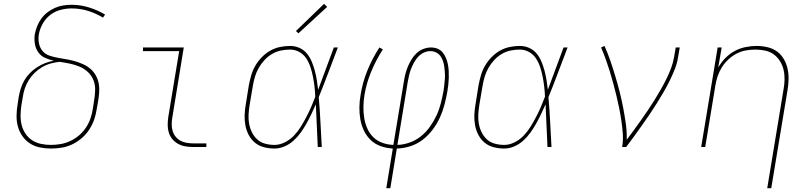

<svg xmlns="http://www.w3.org/2000/svg" viewBox="-20 -768 4240 1003"><path d="M246 8Q216 8 187.5 2Q159 -4 136 -19Q113 -34 97 -57Q81 -80 73.5 -107Q66 -134 66.5 -164Q67 -194 72 -223L78 -263Q82 -285 89 -307Q96 -329 108 -349.5Q120 -370 137 -387Q154 -404 174 -417Q194 -430 216.5 -438.5Q239 -447 261 -451Q237 -456 215 -466Q193 -476 179.5 -495.5Q166 -515 162 -540Q158 -565 162 -590Q166 -611 174.5 -632Q183 -653 196.5 -671.5Q210 -690 228.5 -704Q247 -718 267.5 -727Q288 -736 310 -739.5Q332 -743 353 -743Q401 -743 445.5 -729Q490 -715 529 -692L518 -676Q482 -698 440.5 -711Q399 -724 354 -724Q326 -724 296.5 -716.5Q267 -709 242.5 -690Q218 -671 203 -644Q188 -617 183 -589Q179 -565 183.5 -542Q188 -519 202 -502Q216 -485 238 -477.5Q260 -470 283 -466Q306 -462 329 -458Q352 -454 374 -447.5Q396 -441 416.5 -431.5Q437 -422 453.5 -407.5Q470 -393 481 -373Q492 -353 496 -330.5Q500 -308 498 -284Q496 -260 492 -236L485 -197Q481 -169 471.5 -142Q462 -115 445.5 -90Q429 -65 406 -45.5Q383 -26 356.5 -13.5Q330 -1 302 3.5Q274 8 246 8ZM246 -11Q271 -11 297 -15.5Q323 -20 347.5 -31.5Q372 -43 393 -61Q414 -79 429 -101.5Q444 -124 452.5 -149Q461 -174 465 -200L471 -239Q476 -267 477 -295.5Q478 -324 468.5 -348.5Q459 -373 440 -391Q421 -409 396.5 -419.5Q372 -430 345.5 -435.5Q319 -441 292 -445Q269 -443 245.5 -436.5Q222 -430 200.5 -417.5Q179 -405 161 -387.5Q143 -370 130 -349Q117 -328 109.5 -305.5Q102 -283 99 -260L92 -220Q88 -194 87.5 -167Q87 -140 93 -115.5Q99 -91 113 -70Q127 -49 147.5 -35.5Q168 -22 193.5 -16.5Q219 -11 246 -11Z M989 0Q968 0 948 -3.5Q928 -7 910.5 -16.5Q893 -26 880.5 -41Q868 -56 862 -75Q856 -94 856 -114.5Q856 -135 859 -156L916 -501H727V-520H940L880 -153Q877 -135 877 -117.5Q877 -100 882 -83.5Q887 -67 897.5 -54Q908 -41 922.5 -33Q937 -25 954.5 -22Q972 -19 989 -19H1058V0Z M1414 8Q1386 8 1359 1Q1332 -6 1312 -22.5Q1292 -39 1279.5 -62.5Q1267 -86 1262 -112.5Q1257 -139 1258 -167Q1259 -195 1264 -223L1280 -323Q1285 -349 1292.5 -375Q1300 -401 1314 -425Q1328 -449 1348 -469.5Q1368 -490 1392 -503.5Q1416 -517 1442.5 -522.5Q1469 -528 1495 -528Q1522 -528 1545 -517.5Q1568 -507 1583.5 -488Q1599 -469 1608.5 -446Q1618 -423 1624.5 -399Q1631 -375 1635 -349.5Q1639 -324 1642 -299Q1663 -354 1683 -409.5Q1703 -465 1724 -520H1745Q1720 -455 1695.5 -389.5Q1671 -324 1645 -260Q1651 -195 1654 -130Q1657 -65 1661 0H1640Q1637 -56 1635 -111.5Q1633 -167 1630 -223Q1619 -198 1607 -173Q1595 -148 1581.5 -123.5Q1568 -99 1551.5 -76Q1535 -53 1513.5 -33.5Q1492 -14 1466 -3Q1440 8 1414 8ZM1414 -11Q1441 -11 1468 -24.5Q1495 -38 1515.5 -59.5Q1536 -81 1551.5 -106Q1567 -131 1580.5 -157Q1594 -183 1605.5 -209.5Q1617 -236 1627 -263Q1626 -289 1623 -315Q1620 -341 1615 -366.5Q1610 -392 1602 -416.5Q1594 -441 1580.5 -462Q1567 -483 1544.5 -496Q1522 -509 1495 -509Q1472 -509 1447.5 -504Q1423 -499 1401 -486Q1379 -473 1361.5 -454Q1344 -435 1331.5 -413Q1319 -391 1312 -367.5Q1305 -344 1301 -320L1284 -220Q1280 -195 1278.5 -170Q1277 -145 1281.5 -121Q1286 -97 1296.5 -76Q1307 -55 1324 -39.5Q1341 -24 1365 -17.5Q1389 -11 1414 -11ZM1539 -594 1526 -606 1673 -748 1689 -732Z M1998 215 2032 8Q1999 6 1969 -4.5Q1939 -15 1917 -36Q1895 -57 1881.5 -85Q1868 -113 1862.5 -144Q1857 -175 1857.5 -208Q1858 -241 1864 -274Q1874 -338 1899.5 -400.5Q1925 -463 1962 -520L1980 -510Q1944 -454 1919 -393.5Q1894 -333 1884 -272Q1879 -241 1878.5 -211Q1878 -181 1882.5 -152.5Q1887 -124 1898.5 -97.5Q1910 -71 1930 -51.5Q1950 -32 1977.5 -22Q2005 -12 2035 -11L2090 -343Q2093 -363 2098 -382.5Q2103 -402 2111 -421Q2119 -440 2130 -458Q2141 -476 2156.5 -490.5Q2172 -505 2192 -512.5Q2212 -520 2231 -520Q2250 -520 2266 -513.5Q2282 -507 2292.5 -494Q2303 -481 2309.5 -465.5Q2316 -450 2319.5 -433Q2323 -416 2324 -398Q2325 -380 2324.5 -362Q2324 -344 2322 -326Q2320 -308 2317 -290Q2311 -256 2302 -221.5Q2293 -187 2278 -154Q2263 -121 2240 -90.5Q2217 -60 2187.5 -37.5Q2158 -15 2123 -4Q2088 7 2053 8L2019 215ZM2056 -11Q2088 -12 2120.5 -23.5Q2153 -35 2180 -57Q2207 -79 2227 -107.5Q2247 -136 2261 -166.5Q2275 -197 2283 -229Q2291 -261 2297 -293Q2299 -309 2301 -325Q2303 -341 2304 -357Q2305 -373 2304 -388.5Q2303 -404 2301 -419.5Q2299 -435 2294 -449.5Q2289 -464 2280.5 -475.5Q2272 -487 2258 -494Q2244 -501 2228 -501Q2211 -501 2194 -493Q2177 -485 2164.5 -471.5Q2152 -458 2143 -441.5Q2134 -425 2127.5 -408.5Q2121 -392 2117 -374.5Q2113 -357 2110 -340Z M2614 8Q2586 8 2559 1Q2532 -6 2512 -22.5Q2492 -39 2479.5 -62.5Q2467 -86 2462 -112.5Q2457 -139 2458 -167Q2459 -195 2464 -223L2480 -323Q2485 -349 2492.5 -375Q2500 -401 2514 -425Q2528 -449 2548 -469.5Q2568 -490 2592 -503.5Q2616 -517 2642.5 -522.5Q2669 -528 2695 -528Q2722 -528 2745 -517.5Q2768 -507 2783.5 -488Q2799 -469 2808.5 -446Q2818 -423 2824.5 -399Q2831 -375 2835 -349.5Q2839 -324 2842 -299Q2863 -354 2883 -409.5Q2903 -465 2924 -520H2945Q2920 -455 2895.5 -389.5Q2871 -324 2845 -260Q2851 -195 2854 -130Q2857 -65 2861 0H2840Q2837 -56 2835 -111.5Q2833 -167 2830 -223Q2819 -198 2807 -173Q2795 -148 2781.5 -123.5Q2768 -99 2751.5 -76Q2735 -53 2713.5 -33.5Q2692 -14 2666 -3Q2640 8 2614 8ZM2614 -11Q2641 -11 2668 -24.5Q2695 -38 2715.5 -59.5Q2736 -81 2751.5 -106Q2767 -131 2780.5 -157Q2794 -183 2805.5 -209.5Q2817 -236 2827 -263Q2826 -289 2823 -315Q2820 -341 2815 -366.5Q2810 -392 2802 -416.5Q2794 -441 2780.5 -462Q2767 -483 2744.5 -496Q2722 -509 2695 -509Q2672 -509 2647.5 -504Q2623 -499 2601 -486Q2579 -473 2561.5 -454Q2544 -435 2531.5 -413Q2519 -391 2512 -367.5Q2505 -344 2501 -320L2484 -220Q2480 -195 2478.5 -170Q2477 -145 2481.5 -121Q2486 -97 2496.5 -76Q2507 -55 2524 -39.5Q2541 -24 2565 -17.5Q2589 -11 2614 -11Z M3230 0Q3236 -35 3233.5 -69.5Q3231 -104 3226 -137.5Q3221 -171 3214.5 -203.5Q3208 -236 3200 -268.5Q3192 -301 3183.5 -333Q3175 -365 3165 -397Q3155 -429 3144 -459.5Q3133 -490 3120 -520L3138 -528Q3155 -490 3168.5 -450.5Q3182 -411 3194 -371Q3206 -331 3216.5 -290Q3227 -249 3235 -207.5Q3243 -166 3249 -123.5Q3255 -81 3254 -38Q3273 -63 3291.5 -88.5Q3310 -114 3328.5 -140Q3347 -166 3364.5 -192Q3382 -218 3398.5 -244.5Q3415 -271 3430.5 -298Q3446 -325 3460 -353Q3474 -381 3485 -410Q3496 -439 3501 -468L3510 -520H3531L3522 -468Q3517 -436 3504.5 -405Q3492 -374 3477 -343.5Q3462 -313 3444.5 -283.5Q3427 -254 3409 -225Q3391 -196 3371.5 -167.5Q3352 -139 3332 -111Q3312 -83 3292 -55Q3272 -27 3251 0Z M3988 215 4073 -300Q4078 -326 4078.5 -352Q4079 -378 4073.5 -402.5Q4068 -427 4055 -448Q4042 -469 4022.5 -483.5Q4003 -498 3978 -503.5Q3953 -509 3926 -509Q3902 -509 3876.5 -504.5Q3851 -500 3828 -488Q3805 -476 3785 -457.5Q3765 -439 3751 -416.5Q3737 -394 3729 -370Q3721 -346 3717 -321L3664 0H3643L3729 -520H3750L3732 -415Q3747 -442 3769 -464.5Q3791 -487 3818 -501.5Q3845 -516 3874.5 -522Q3904 -528 3932 -528Q3961 -528 3989 -521.5Q4017 -515 4038.5 -499.5Q4060 -484 4074 -460.5Q4088 -437 4094 -410Q4100 -383 4099.5 -354.5Q4099 -326 4094 -297L4009 215Z"/></svg>

Font: Iosevka SS04 Thin Extended
Style: Italic
Weight: 100
Width: 7
Italic angle: -9°
Monospace: yes
Designer: Belleve Invis
Foundry: Belleve Invis
Version: Version 19.0.0; ttfautohint (v1.8.4)